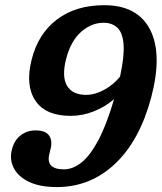

<svg xmlns="http://www.w3.org/2000/svg" viewBox="-20 -730 639 759"><path d="M205 9.5Q138 9.5 95 -11Q52 -31.5 34.5 -65.5Q17 -99.5 27 -139Q36.5 -176 61.8 -195.2Q87 -214.5 120.5 -214.5Q160 -214.5 174.2 -194Q188.5 -173.5 179.5 -139.5L175.5 -123Q159 -60.5 233 -60.5Q267 -60.5 301 -86.8Q335 -113 367.8 -173.8Q400.5 -234.5 431 -338Q395.5 -307.5 350.8 -289.8Q306 -272 259.5 -272Q160 -272 119.8 -332.2Q79.5 -392.5 105 -494Q130.5 -596.5 205.2 -653Q280 -709.5 391.5 -709.5Q524 -709.5 573.5 -612.5Q623 -515.5 577.5 -344Q532 -174 434.5 -82.2Q337 9.5 205 9.5ZM241.5 -497.5Q223.5 -427 245 -391Q266.5 -355 320.5 -355Q355.5 -355 392.2 -375.2Q429 -395.5 454.5 -427Q472 -507.5 468.5 -554Q465 -600.5 444.2 -620.2Q423.5 -640 389.5 -640Q341.5 -640 300.8 -604.2Q260 -568.5 241.5 -497.5Z"/></svg>

Font: Fraunces 144pt SuperSoft SemiBold
Style: Italic
Weight: 600
Italic angle: -16°
Version: Version 1.000;[b76b70a41]